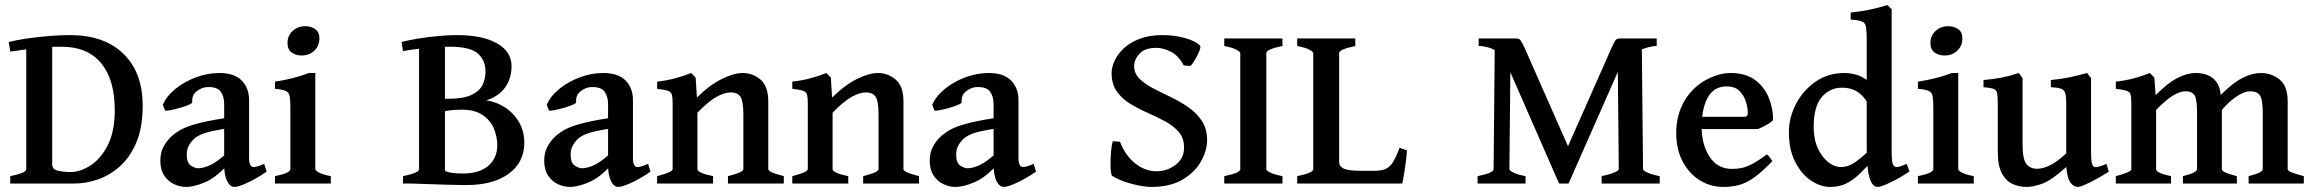

<svg xmlns="http://www.w3.org/2000/svg" viewBox="-20 -716 9018 749"><path d="M20 0V-28.8Q82.5 -41.5 82.5 -56.2V-523.4Q64.9 -521 49.1 -518.8Q33.2 -516.6 20 -514.6L14.2 -552.2Q43 -559.6 84.2 -565.7Q125.5 -571.8 169.9 -575.4Q214.4 -579.1 252.4 -579.1Q386.2 -579.1 461.4 -506.3Q536.6 -433.6 536.6 -303.2Q536.6 -219.2 512.2 -161.1Q487.8 -103 448 -67.4Q408.2 -31.7 361.6 -15.9Q314.9 0 270.5 0H236.8Q201.7 0 172.1 0Q142.6 0 110.6 0Q78.6 0 36.6 0ZM255.9 -44.9Q292.5 -44.9 332.3 -70.1Q372.1 -95.2 399.9 -148.7Q427.7 -202.1 427.7 -286.1Q427.7 -405.3 374.5 -469.5Q321.3 -533.7 220.7 -533.7Q211.4 -533.7 202.4 -533.7Q193.4 -533.7 183.6 -533.2V-74.2Q183.6 -55.2 206.1 -50Q228.5 -44.9 255.9 -44.9Z M1020 -46.4Q981.9 -20 946 -3.4Q910.2 13.2 895 13.2Q877 13.2 865.7 -10Q854.5 -33.2 854.5 -73.2V-310.1Q854.5 -338.9 841.3 -357.9Q828.1 -377 791 -376.5Q768.1 -376 747.8 -360.4Q727.5 -344.7 730 -317.4Q731 -313.5 716.8 -307.4Q702.6 -301.3 683.3 -295.7Q664.1 -290 647 -286.6Q629.9 -283.2 624 -284.7L615.2 -307.1Q629.9 -341.3 664.6 -369.4Q699.2 -397.5 744.4 -414.3Q789.6 -431.2 835.9 -431.2Q894.5 -431.2 923.1 -401.6Q951.7 -372.1 951.7 -325.7V-99.6Q951.7 -64.5 969.2 -64.5Q975.6 -64.5 984.4 -66.9Q993.2 -69.3 1010.7 -76.7ZM858.9 -213.9Q796.9 -204.1 772.2 -194.6Q747.6 -185.1 734.4 -171.9Q723.1 -160.2 715.8 -146Q708.5 -131.8 708.5 -112.3Q708.5 -80.6 724.6 -70.1Q740.7 -59.6 752.4 -59.6Q772.5 -59.6 797.9 -70.8Q823.2 -82 858.9 -113.3L862.3 -67.4Q820.3 -22 778.3 -4.4Q736.3 13.2 706.1 13.2Q682.1 13.2 658.9 2.4Q635.7 -8.3 620.6 -31Q605.5 -53.7 605.5 -88.4Q605.5 -119.6 616.7 -141.4Q627.9 -163.1 644.5 -179.7Q659.2 -194.3 681.2 -207.5Q703.1 -220.7 744.4 -232.4Q785.6 -244.1 858.9 -255.4Z M1226.1 -566.4Q1226.1 -537.1 1206.3 -518.3Q1186.5 -499.5 1156.7 -499.5Q1133.3 -499.5 1117.4 -511.5Q1101.6 -523.4 1101.6 -547.9Q1101.6 -577.1 1121.8 -595.5Q1142.1 -613.8 1170.4 -613.8Q1193.4 -613.8 1209.7 -602.3Q1226.1 -590.8 1226.1 -566.4ZM1052.7 0V-28.8Q1112.8 -41 1112.8 -56.2V-293Q1112.8 -323.7 1110.4 -339.4Q1107.9 -355 1095.2 -361.1Q1082.5 -367.2 1052.7 -369.6V-397.5Q1088.4 -402.8 1122.3 -411.4Q1156.2 -419.9 1185.1 -431.2H1210V-56.2Q1210 -50.8 1223.9 -43Q1237.8 -35.2 1270.5 -28.8V0Z M2025.4 -159.7Q2025.4 -83 1964.8 -38.6Q1904.3 5.9 1800.3 5.9Q1771.5 5.9 1733.6 4.9Q1695.8 3.9 1657 2.4Q1618.2 1 1587.4 0L1711.4 -51.3Q1725.6 -43.9 1745.4 -41.5Q1765.1 -39.1 1785.6 -39.1Q1850.1 -39.1 1885 -69.1Q1919.9 -99.1 1919.9 -149.4Q1919.9 -182.6 1906.7 -214.4Q1893.6 -246.1 1863 -267.1Q1832.5 -288.1 1780.3 -288.1Q1751 -288.1 1730.2 -284.9Q1709.5 -281.7 1691.4 -277.8L1687 -330.6H1726.6Q1788.6 -330.6 1820.3 -346.2Q1852.1 -361.8 1863 -386Q1874 -410.2 1874 -436Q1874 -481 1844 -507.3Q1814 -533.7 1734.9 -533.7Q1711.4 -533.7 1678.2 -531.5Q1645 -529.3 1611.1 -525.4Q1577.1 -521.5 1552.2 -516.6L1546.4 -552.2Q1572.3 -559.1 1609.6 -565.2Q1647 -571.3 1687.3 -575.2Q1727.5 -579.1 1762.7 -579.1Q1862.3 -579.1 1918.9 -546.9Q1975.6 -514.6 1975.6 -458Q1975.6 -409.7 1950.4 -374.8Q1925.3 -339.8 1877.4 -324.7Q1942.9 -313.5 1984.1 -267.8Q2025.4 -222.2 2025.4 -159.7ZM1552.2 0V-28.8Q1614.7 -41.5 1614.7 -56.2V-543.5L1715.8 -552.7V-54.2Q1715.8 -48.3 1728.5 -40.5Q1741.2 -32.7 1773.9 -26.9V0Z M2517.6 -46.4Q2479.5 -20 2443.6 -3.4Q2407.7 13.2 2392.6 13.2Q2374.5 13.2 2363.3 -10Q2352.1 -33.2 2352.1 -73.2V-310.1Q2352.1 -338.9 2338.9 -357.9Q2325.7 -377 2288.6 -376.5Q2265.6 -376 2245.4 -360.4Q2225.1 -344.7 2227.5 -317.4Q2228.5 -313.5 2214.4 -307.4Q2200.2 -301.3 2180.9 -295.7Q2161.6 -290 2144.5 -286.6Q2127.4 -283.2 2121.6 -284.7L2112.8 -307.1Q2127.4 -341.3 2162.1 -369.4Q2196.8 -397.5 2241.9 -414.3Q2287.1 -431.2 2333.5 -431.2Q2392.1 -431.2 2420.7 -401.6Q2449.2 -372.1 2449.2 -325.7V-99.6Q2449.2 -64.5 2466.8 -64.5Q2473.1 -64.5 2481.9 -66.9Q2490.7 -69.3 2508.3 -76.7ZM2356.4 -213.9Q2294.4 -204.1 2269.8 -194.6Q2245.1 -185.1 2231.9 -171.9Q2220.7 -160.2 2213.4 -146Q2206.1 -131.8 2206.1 -112.3Q2206.1 -80.6 2222.2 -70.1Q2238.3 -59.6 2250 -59.6Q2270 -59.6 2295.4 -70.8Q2320.8 -82 2356.4 -113.3L2359.9 -67.4Q2317.9 -22 2275.9 -4.4Q2233.9 13.2 2203.6 13.2Q2179.7 13.2 2156.5 2.4Q2133.3 -8.3 2118.2 -31Q2103 -53.7 2103 -88.4Q2103 -119.6 2114.3 -141.4Q2125.5 -163.1 2142.1 -179.7Q2156.7 -194.3 2178.7 -207.5Q2200.7 -220.7 2241.9 -232.4Q2283.2 -244.1 2356.4 -255.4Z M2819.8 0V-28.8Q2852.1 -37.1 2866 -43.7Q2879.9 -50.3 2879.9 -56.2V-269.5Q2879.9 -320.3 2868.9 -337.9Q2857.9 -355.5 2830.1 -355.5Q2807.1 -355.5 2775.9 -338.6Q2744.6 -321.8 2700.7 -276.4V-56.2Q2700.7 -41.5 2761.7 -28.8V0H2543.5V-28.8Q2604 -44.4 2604 -56.2V-311.5Q2604 -335 2601.1 -346.2Q2598.1 -357.4 2585.7 -361.8Q2573.2 -366.2 2543.5 -369.6V-397.5Q2583 -402.3 2614.3 -410.6Q2645.5 -418.9 2676.3 -431.2L2693.8 -413.1L2698.7 -335.4Q2748 -384.3 2795.4 -407.7Q2842.8 -431.2 2877.4 -431.2Q2916.5 -431.2 2946.8 -405.5Q2977.1 -379.9 2977.1 -320.3V-56.2Q2977.1 -50.3 2989.7 -44.2Q3002.4 -38.1 3037.6 -28.8V0Z M3347.2 0V-28.8Q3379.4 -37.1 3393.3 -43.7Q3407.2 -50.3 3407.2 -56.2V-269.5Q3407.2 -320.3 3396.2 -337.9Q3385.3 -355.5 3357.4 -355.5Q3334.5 -355.5 3303.2 -338.6Q3272 -321.8 3228 -276.4V-56.2Q3228 -41.5 3289.1 -28.8V0H3070.8V-28.8Q3131.3 -44.4 3131.3 -56.2V-311.5Q3131.3 -335 3128.4 -346.2Q3125.5 -357.4 3113 -361.8Q3100.6 -366.2 3070.8 -369.6V-397.5Q3110.4 -402.3 3141.6 -410.6Q3172.9 -418.9 3203.6 -431.2L3221.2 -413.1L3226.1 -335.4Q3275.4 -384.3 3322.8 -407.7Q3370.1 -431.2 3404.8 -431.2Q3443.8 -431.2 3474.1 -405.5Q3504.4 -379.9 3504.4 -320.3V-56.2Q3504.4 -50.3 3517.1 -44.2Q3529.8 -38.1 3564.9 -28.8V0Z M4021.5 -46.4Q3983.4 -20 3947.5 -3.4Q3911.6 13.2 3896.5 13.2Q3878.4 13.2 3867.2 -10Q3856 -33.2 3856 -73.2V-310.1Q3856 -338.9 3842.8 -357.9Q3829.6 -377 3792.5 -376.5Q3769.5 -376 3749.3 -360.4Q3729 -344.7 3731.4 -317.4Q3732.4 -313.5 3718.3 -307.4Q3704.1 -301.3 3684.8 -295.7Q3665.5 -290 3648.4 -286.6Q3631.3 -283.2 3625.5 -284.7L3616.7 -307.1Q3631.3 -341.3 3666 -369.4Q3700.7 -397.5 3745.8 -414.3Q3791 -431.2 3837.4 -431.2Q3896 -431.2 3924.6 -401.6Q3953.1 -372.1 3953.1 -325.7V-99.6Q3953.1 -64.5 3970.7 -64.5Q3977.1 -64.5 3985.8 -66.9Q3994.6 -69.3 4012.2 -76.7ZM3860.4 -213.9Q3798.3 -204.1 3773.7 -194.6Q3749 -185.1 3735.8 -171.9Q3724.6 -160.2 3717.3 -146Q3710 -131.8 3710 -112.3Q3710 -80.6 3726.1 -70.1Q3742.2 -59.6 3753.9 -59.6Q3773.9 -59.6 3799.3 -70.8Q3824.7 -82 3860.4 -113.3L3863.8 -67.4Q3821.8 -22 3779.8 -4.4Q3737.8 13.2 3707.5 13.2Q3683.6 13.2 3660.4 2.4Q3637.2 -8.3 3622.1 -31Q3606.9 -53.7 3606.9 -88.4Q3606.9 -119.6 3618.2 -141.4Q3629.4 -163.1 3646 -179.7Q3660.6 -194.3 3682.6 -207.5Q3704.6 -220.7 3745.8 -232.4Q3787.1 -244.1 3860.4 -255.4Z M4623.5 -458.5 4597.7 -460.9Q4576.7 -500 4546.9 -514.6Q4517.1 -529.3 4491.7 -529.3Q4445.3 -529.3 4424.8 -506.3Q4404.3 -483.4 4404.3 -458Q4404.3 -429.7 4425 -409.2Q4445.8 -388.7 4478 -371.8Q4510.3 -355 4546.6 -337.6Q4583 -320.3 4615.5 -297.9Q4647.9 -275.4 4668.5 -244.4Q4689 -213.4 4689 -168.9Q4689 -129.4 4665.5 -87.2Q4642.1 -44.9 4594 -15.9Q4545.9 13.2 4471.7 13.2Q4450.7 13.2 4422.9 7.8Q4395 2.4 4367.2 -7.3Q4339.4 -17.1 4318.4 -30.3Q4315.4 -31.7 4313.7 -46.9Q4312 -62 4312.3 -83.5Q4312.5 -105 4314.5 -127.2Q4316.4 -149.4 4320.8 -165L4349.1 -163.1Q4369.6 -109.9 4408 -78.9Q4446.3 -47.9 4492.2 -47.9Q4532.7 -47.9 4565.9 -72.8Q4599.1 -97.7 4599.1 -140.1Q4599.1 -176.8 4578.6 -200.9Q4558.1 -225.1 4525.9 -242.4Q4493.7 -259.8 4457.5 -275.6Q4421.4 -291.5 4389.2 -311Q4356.9 -330.6 4336.7 -359.4Q4316.4 -388.2 4316.4 -431.6Q4316.4 -452.6 4327.6 -478Q4338.9 -503.4 4362.8 -526.4Q4386.7 -549.3 4424.6 -564.2Q4462.4 -579.1 4515.6 -579.1Q4562 -579.1 4603.5 -567.4Q4645 -555.7 4661.1 -538.1Q4665.5 -534.7 4658.9 -517.6Q4652.3 -500.5 4641.6 -482.7Q4630.9 -464.8 4623.5 -458.5Z M4755.9 0V-28.8Q4818.4 -41.5 4818.4 -56.2V-508.8Q4818.4 -514.2 4803.2 -522.2Q4788.1 -530.3 4755.9 -536.6V-565.9H4982.9V-536.6Q4919.9 -523.9 4919.9 -508.8V-56.2Q4919.9 -50.8 4935.1 -43Q4950.2 -35.2 4982.9 -28.8V0Z M5468.8 -129.4Q5465.8 -90.3 5459.7 -51.5Q5453.6 -12.7 5450.2 0H5040.5V-28.8Q5103 -41.5 5103 -56.2V-508.8Q5103 -514.2 5087.9 -522.2Q5072.8 -530.3 5040.5 -536.6V-565.9H5267.1V-536.6Q5204.1 -523.4 5204.1 -508.8V-83Q5204.1 -67.4 5221.4 -58.6Q5238.8 -49.8 5287.6 -49.8H5342.3Q5370.1 -49.8 5386.7 -57.6Q5403.3 -65.4 5415 -85Q5426.8 -104.5 5439.9 -139.6Z M6228 0V-28.8Q6258.3 -35.2 6276.6 -42.7Q6294.9 -50.3 6294.9 -56.2L6290.5 -509.8L6384.8 -535.2L6389.6 -56.2Q6389.6 -50.8 6406 -43Q6422.4 -35.2 6454.6 -28.8V0ZM6442.9 -536.6Q6422.9 -536.6 6393.1 -526.4Q6363.3 -516.1 6337.4 -499.5Q6311.5 -482.9 6303.2 -462.9L6099.1 0H6097.2Q6086.4 -56.6 6082.5 -79.8Q6078.6 -103 6084.5 -117.7L6266.1 -527.8Q6277.8 -554.7 6283.2 -560.3Q6288.6 -565.9 6296.9 -565.9H6442.9ZM6108.9 -118.2Q6115.2 -104.5 6111.8 -80.6Q6108.4 -56.6 6097.2 0H6062L5856.9 -468.8Q5845.2 -496.1 5825.9 -510.7Q5806.6 -525.4 5785.6 -531Q5764.6 -536.6 5748.5 -536.6V-565.9H5896.5Q5905.8 -565.9 5911.4 -559.1Q5917 -552.2 5928.2 -527.8ZM5744.1 0V-28.8Q5806.6 -41.5 5806.6 -56.2L5811 -527.3L5873 -538.6L5868.2 -56.2Q5868.2 -50.8 5883.3 -43Q5898.4 -35.2 5931.2 -28.8V0Z M6897 -247.6Q6888.7 -238.3 6870.4 -228.3Q6852.1 -218.3 6837.4 -212.4H6569.8L6570.8 -260.3H6781.2Q6791.5 -260.3 6794.9 -263.7Q6798.3 -267.1 6798.3 -276.4Q6798.3 -293.9 6791.3 -318.1Q6784.2 -342.3 6766.4 -360.6Q6748.5 -378.9 6715.8 -378.9Q6665.5 -378.9 6641.8 -335.2Q6618.2 -291.5 6618.2 -220.7Q6618.2 -151.9 6649.2 -104.5Q6680.2 -57.1 6736.3 -57.1Q6755.4 -57.1 6773.4 -60.5Q6791.5 -64 6814.7 -75.9Q6837.9 -87.9 6872.6 -113.3Q6878.4 -110.4 6885.3 -100.6Q6892.1 -90.8 6894 -87.4Q6853 -44.9 6822.8 -23.4Q6792.5 -2 6764.4 5.6Q6736.3 13.2 6702.1 13.2Q6652.3 13.2 6610.6 -12.9Q6568.8 -39.1 6543.9 -86.4Q6519 -133.8 6519 -197.3Q6519 -257.8 6543.2 -307.6Q6567.4 -357.4 6613.3 -390.6Q6636.2 -407.2 6667.7 -419.2Q6699.2 -431.2 6731 -431.2Q6789.6 -431.2 6826.2 -404.3Q6862.8 -377.4 6879.9 -335.2Q6897 -293 6897 -247.6Z M7429.2 -47.4Q7387.7 -19.5 7352.5 -3.2Q7317.4 13.2 7305.2 13.2Q7262.2 13.2 7262.2 -131.8V-562.5Q7262.2 -595.2 7259.3 -611.1Q7256.3 -627 7243.2 -632.3Q7230 -637.7 7199.7 -639.6V-667Q7245.6 -671.9 7282.5 -680.2Q7319.3 -688.5 7342.8 -696.3L7359.4 -680.2V-128.4Q7359.4 -97.2 7361.8 -84.5Q7364.3 -71.8 7369.6 -67.4Q7374 -63.5 7383.5 -64.7Q7393.1 -65.9 7418 -76.7ZM7295.4 -102.1Q7260.3 -62.5 7233.4 -36.9Q7206.5 -11.2 7179.9 1Q7153.3 13.2 7119.6 13.2Q7081.1 13.2 7043.9 -12.2Q7006.8 -37.6 6982.7 -85.2Q6958.5 -132.8 6958.5 -199.2Q6958.5 -257.3 6986.1 -310.3Q7013.7 -363.3 7062.3 -397.2Q7110.8 -431.2 7174.8 -431.2Q7202.1 -431.2 7229.5 -421.9Q7256.8 -412.6 7292 -379.9Q7292 -352.5 7285.9 -337.9Q7279.8 -323.2 7265.1 -314.5Q7232.4 -374 7166 -374Q7118.2 -374 7086.7 -337.2Q7055.2 -300.3 7055.2 -220.7Q7055.2 -172.4 7071.5 -137.2Q7087.9 -102.1 7112.1 -83.3Q7136.2 -64.5 7161.1 -64.5Q7190.9 -64.5 7217.8 -83.7Q7244.6 -103 7276.4 -133.3Q7282.2 -130.4 7288.1 -117.9Q7293.9 -105.5 7295.4 -102.1Z M7635.3 -566.4Q7635.3 -537.1 7615.5 -518.3Q7595.7 -499.5 7565.9 -499.5Q7542.5 -499.5 7526.6 -511.5Q7510.7 -523.4 7510.7 -547.9Q7510.7 -577.1 7531 -595.5Q7551.3 -613.8 7579.6 -613.8Q7602.5 -613.8 7618.9 -602.3Q7635.3 -590.8 7635.3 -566.4ZM7461.9 0V-28.8Q7522 -41 7522 -56.2V-293Q7522 -323.7 7519.5 -339.4Q7517.1 -355 7504.4 -361.1Q7491.7 -367.2 7461.9 -369.6V-397.5Q7497.6 -402.8 7531.5 -411.4Q7565.4 -419.9 7594.2 -431.2H7619.1V-56.2Q7619.1 -50.8 7633.1 -43Q7647 -35.2 7679.7 -28.8V0Z M8206.5 -46.4Q8184.6 -32.2 8159.4 -18.3Q8134.3 -4.4 8114 4.4Q8093.8 13.2 8086.4 13.2Q8070.3 13.2 8057.6 -2.7Q8044.9 -18.6 8040.5 -64.5Q7984.9 -14.2 7949.5 -0.5Q7914.1 13.2 7885.3 13.2Q7857.4 13.2 7831.8 2Q7806.2 -9.3 7789.8 -39.1Q7773.4 -68.8 7773.4 -125V-311.5Q7773.4 -340.3 7770.8 -353Q7768.1 -365.7 7756.3 -369.6Q7744.6 -373.5 7717.8 -376V-403.8Q7759.3 -407.7 7789.6 -413.6Q7819.8 -419.4 7855.5 -431.2L7870.1 -411.1V-152.3Q7870.1 -94.7 7885 -76.2Q7899.9 -57.6 7926.8 -57.6Q7948.2 -57.6 7975.6 -70.3Q8002.9 -83 8040.5 -117.7V-311.5Q8040.5 -338.4 8036.9 -351.8Q8033.2 -365.2 8020.5 -369.9Q8007.8 -374.5 7980.5 -376V-403.8Q8022 -407.7 8056.6 -415.3Q8091.3 -422.9 8122.1 -431.2L8137.2 -411.1V-123.5Q8137.2 -96.2 8139.6 -83.5Q8142.1 -70.8 8147.5 -66.4Q8152.8 -62.5 8163.6 -64.7Q8174.3 -66.9 8197.3 -76.7Z M8752 0V-28.8Q8784.2 -37.1 8795.7 -43.7Q8807.1 -50.3 8807.1 -56.2V-274.4Q8807.1 -329.6 8795.4 -344.7Q8783.7 -359.9 8758.8 -359.9Q8736.3 -359.9 8707 -341.1Q8677.7 -322.3 8647.5 -287.1V-56.2Q8647.5 -50.3 8659.2 -44.2Q8670.9 -38.1 8706.1 -28.8V0H8495.6V-28.8Q8527.8 -37.1 8539.3 -43.7Q8550.8 -50.3 8550.8 -56.2V-274.4Q8550.8 -329.6 8540.8 -344.7Q8530.8 -359.9 8504.9 -359.9Q8460.9 -359.9 8391.1 -287.1V-56.2Q8391.1 -41 8449.2 -28.8V0H8233.9V-28.8Q8294.4 -44.4 8294.4 -56.2V-311.5Q8294.4 -335.4 8291.5 -346.7Q8288.6 -357.9 8275.6 -362.1Q8262.7 -366.2 8233.9 -369.6V-397.5Q8277.3 -402.8 8307.1 -411.1Q8336.9 -419.4 8366.7 -431.2L8384.3 -413.1L8389.2 -344.7Q8437 -393.1 8474.9 -412.1Q8512.7 -431.2 8544.9 -431.2Q8587.9 -431.2 8613 -410.4Q8638.2 -389.6 8642.1 -352.5L8643.1 -345.7Q8689.9 -392.6 8728 -411.9Q8766.1 -431.2 8798.8 -431.2Q8841.8 -431.2 8873 -405.5Q8904.3 -379.9 8904.3 -320.3V-56.2Q8904.3 -50.3 8918.2 -44.2Q8932.1 -38.1 8967.3 -28.8V0Z"/></svg>

Font: Dai Banna SIL Medium
Style: Regular
Weight: 500
Designer: Victor Gaultney
Foundry: SIL International
Version: Version 4.000